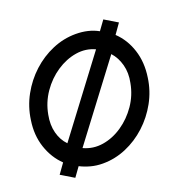

<svg xmlns="http://www.w3.org/2000/svg" viewBox="-112 -637 777 772"><g transform="rotate(-20 276.0 -251.0)"><path d="M83.5 29 28.5 -4 58.5 -46Q21 -82 3.2 -135.2Q-14.5 -188.5 -5 -250Q2.5 -305 28.8 -352.8Q55 -400.5 94.5 -436.8Q134 -473 182.2 -493.5Q230.5 -514 282 -514Q336.5 -514 378 -491L407 -531L462 -498L432 -455.5Q470 -419.5 487.2 -366.2Q504.5 -313 495 -250Q487.5 -195.5 461.2 -148Q435 -100.5 395.5 -64.2Q356 -28 308 -7.5Q260 13 208 13Q181 13 156.8 6.5Q132.5 0 112 -10.5ZM101 -112.5 338.5 -428Q300 -446 256.8 -439Q213.5 -432 173.8 -405.5Q134 -379 105.5 -337.8Q77 -296.5 68 -246.5Q60 -205.5 69 -170.8Q78 -136 101 -112.5ZM151.5 -73.5Q191.5 -55 235 -62Q278.5 -69 317.8 -95.8Q357 -122.5 385 -163.2Q413 -204 422 -253.5Q430.5 -294.5 421 -329.8Q411.5 -365 389.5 -389Z"/></g></svg>

Font: Urbanist
Style: Italic
Weight: 400
Italic angle: -8°
Designer: Corey Hu
Foundry: Corey Hu
Version: Version 1.330; ttfautohint (v1.8.4.7-5d5b)